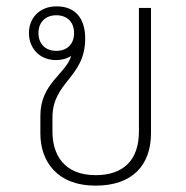

<svg xmlns="http://www.w3.org/2000/svg" viewBox="-20 -576 584 604"><path d="M281 8C395 8 455 -55 455 -157V-551H417V-162C417 -72 368 -25 281 -25C180 -25 145 -91 145 -162V-206C145 -320 248 -331 248 -455C248 -516 219 -556 158 -556C103 -556 71 -518 71 -472C71 -426 103 -387 156 -387C173 -387 190 -391 204 -400C187 -343 107 -314 107 -212V-156C107 -70 158 8 281 8ZM157 -416C123 -416 101 -438 101 -472C101 -506 123 -528 157 -528C192 -528 213 -506 213 -472C213 -438 192 -416 157 -416Z"/></svg>

Font: Noto Sans Thai Looped ExtraLight
Style: Regular
Weight: 200
Designer: Sasikarn Vongin, Ben Mitchell
Foundry: The Fontpad Ltd
Version: Version 1.001